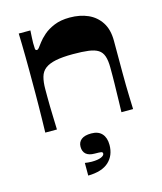

<svg xmlns="http://www.w3.org/2000/svg" viewBox="-113 -587 779 923"><g transform="rotate(-15 276.5 -125.5)"><path d="M65 0Q66 -33 66.5 -66Q67 -99 67.5 -132Q68 -165 68 -195.5Q68 -226 68 -253Q68 -280 68 -311.5Q68 -343 67.5 -375Q67 -407 66.5 -437.5Q66 -468 65 -493H123Q122 -475 121 -458.5Q120 -442 120 -431Q120 -411 121 -402.5Q122 -394 129 -394Q134 -394 139.5 -400.5Q145 -407 158 -425Q169 -440 190 -458.5Q211 -477 243.5 -490.5Q276 -504 321 -504Q372 -504 411.5 -486.5Q451 -469 474.5 -433Q498 -397 498 -341Q498 -295 498 -255.5Q498 -216 498 -182.5Q498 -149 498.5 -119Q499 -89 500 -60Q501 -31 502 0H444Q445 -28 445.5 -52Q446 -76 446.5 -98Q447 -120 447.5 -140Q448 -160 448 -180Q448 -200 448 -221Q448 -256 440.5 -278Q433 -300 415.5 -311Q398 -322 367.5 -326Q337 -330 291 -330Q238 -330 204.5 -323Q171 -316 152 -301.5Q133 -287 126 -262Q119 -237 119 -202Q119 -184 119 -163Q119 -142 119.5 -117Q120 -92 121 -63Q122 -34 123 0ZM211 253V190Q217 191 226.5 192Q236 193 245 193Q275 193 291.5 186Q308 179 308 169Q308 162 300.5 160.5Q293 159 268 159Q240 159 225.5 146.5Q211 134 211 110Q211 87 227.5 74Q244 61 277 61Q312 61 330 81Q348 101 348 137Q348 189 314 220.5Q280 252 211 253Z"/></g></svg>

Font: Ojuju ExtraLight
Style: Bold
Weight: 700
Version: Version 1.000